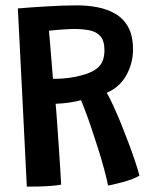

<svg xmlns="http://www.w3.org/2000/svg" viewBox="-20 -683 587 716"><path d="M80 13Q77.5 -43 73.2 -124Q69 -205 64.5 -297.8Q60 -390.5 55.2 -482.5Q50.5 -574.5 46.5 -651.5Q65 -653.5 92.5 -655.2Q120 -657 151.2 -659Q182.5 -661 213.2 -662Q244 -663 268.5 -663Q306.5 -663 343.2 -656Q380 -649 410.2 -631.5Q440.5 -614 458.2 -581.8Q476 -549.5 476 -498.5Q476 -447 451 -402.2Q426 -357.5 378 -337Q389.5 -317.5 403.8 -286.2Q418 -255 432.8 -218.5Q447.5 -182 461 -145.8Q474.5 -109.5 484.8 -78.5Q495 -47.5 500 -28Q489 -21 471.2 -14.5Q453.5 -8 434.5 -3Q415.5 2 401.2 5.2Q387 8.5 383 9Q378 -16.5 368.5 -51.8Q359 -87 346.8 -126Q334.5 -165 322.2 -201.2Q310 -237.5 299.2 -266.2Q288.5 -295 282.5 -309.5Q266 -305 247.5 -302Q229 -299 212.8 -297.5Q196.5 -296 187.5 -296Q188.5 -286 190.5 -259.8Q192.5 -233.5 195 -197.8Q197.5 -162 200 -123.8Q202.5 -85.5 204.8 -51.2Q207 -17 208 5.5Q193 8.5 170.8 10.2Q148.5 12 124.8 12.5Q101 13 80 13ZM177.5 -389Q197.5 -389 217.5 -390.5Q237.5 -392 263 -397Q305.5 -406 328.5 -419Q351.5 -432 360.5 -450.8Q369.5 -469.5 369.5 -495Q369.5 -531.5 354 -548.5Q338.5 -565.5 312.5 -570.2Q286.5 -575 255 -575Q247 -575 233.5 -574.2Q220 -573.5 205.5 -572.5Q191 -571.5 179.2 -570.2Q167.5 -569 162.5 -568.5Q163.5 -560 165 -541.5Q166.5 -523 168.5 -500Q170.5 -477 172.2 -454.2Q174 -431.5 175.5 -413.8Q177 -396 177.5 -389Z"/></svg>

Font: Grandstander Thin Medium
Style: Regular
Weight: 500
Version: Version 1.200